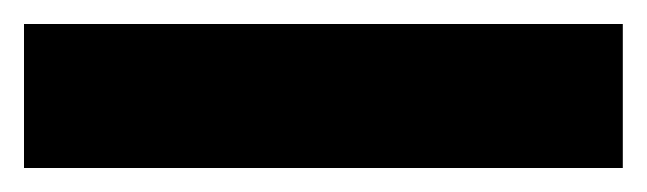

<svg xmlns="http://www.w3.org/2000/svg" viewBox="-22 -900 539 160"><path d="M497 -760H-2V-880H497Z"/></svg>

Font: Noto Sans ExtraCondensed Black
Style: Regular
Weight: 900
Width: 2
Designer: Monotype Design Team
Foundry: Monotype Imaging Inc.
Version: Version 2.013; ttfautohint (v1.8.4.7-5d5b)